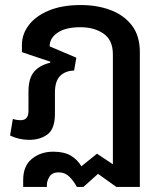

<svg xmlns="http://www.w3.org/2000/svg" viewBox="-20 -548 653 762"><path d="M72 194V166Q72 110 107 82Q142 54 191 54Q235 54 261.5 70Q288 86 303 112L365 62L428 104V-332Q428 -389 391 -414.5Q354 -440 299 -440Q241 -440 209 -418.5Q177 -397 177 -364L283 -319L274 -268Q239 -267 218.5 -246.5Q198 -226 198 -180V-96Q198 -37 169 -15Q140 7 96 7Q56 7 20 -10L31 -76Q46 -71 62 -71Q93 -71 93 -107V-184Q93 -237 115 -263Q137 -289 179 -299L180 -303L67 -341V-370Q67 -412 94 -448Q121 -484 173.5 -506Q226 -528 300 -528Q366 -528 419 -508Q472 -488 503.5 -447Q535 -406 535 -341V194H442L369 142L311 194H285Q273 171 255.5 153.5Q238 136 213 136Q187 136 176.5 153Q166 170 166 186V194Z"/></svg>

Font: Noto Sans Thai UI Med
Style: Regular
Weight: 500
Designer: Monotype Design Team
Foundry: Monotype Imaging Inc.
Version: Version 2.000;GOOG;noto-source:20170915:90ef993387c0